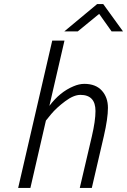

<svg xmlns="http://www.w3.org/2000/svg" viewBox="-20 -921 623 941"><path d="M393 -510Q449 -510 479 -477Q509 -444 509 -392.5Q509 -341 489 -254L430 0H371L430 -252Q448 -329 448 -377Q448 -456 374 -456Q341 -456 299 -424.5Q257 -393 231 -362L205 -330L129 0H69L236 -722H296L222 -402Q273 -470 340 -498Q368 -510 393 -510ZM295 -767 456 -901H486L583 -767H527L466 -853L361 -767Z"/></svg>

Font: Titillium Web Light
Style: Italic
Weight: 300
Italic angle: -13°
Version: Version 1.002;PS 57.000;hotconv 1.0.70;makeotf.lib2.5.55311